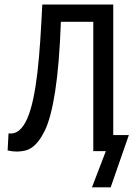

<svg xmlns="http://www.w3.org/2000/svg" viewBox="-20 -658 590 836"><path d="M386.2 0H440.9L380.4 157.7H461.9L541 -69.8H473.1V-638.2H164.1C161.5 -583.5 158.5 -531.3 155.3 -481.7C152 -432 147.9 -386.1 143.1 -343.8C138.2 -301.4 132.2 -263.3 125 -229.2C117.8 -195.2 109.3 -166.6 99.4 -143.3C89.4 -120 77.7 -102.6 64.2 -91.1C50.7 -79.5 35 -74.9 17.1 -77.1L13.2 -2.9C27.2 0.3 41.2 2 55.2 2C67.2 1.6 78.5 0.2 88.9 -2.2C99.3 -4.6 109.2 -9.1 118.7 -15.6C128.1 -22.1 137.4 -31.1 146.5 -42.5C155.6 -53.9 164.9 -68.8 174.3 -87.4C192.9 -125.2 208.2 -182.9 220.2 -260.5C232.3 -338.1 240.6 -439 245.1 -563H386.2Z"/></svg>

Font: CodeNewRoman Nerd Font Mono
Style: Regular
Weight: 400
Monospace: yes
Designer: Sam Radian
Foundry: Code New Roman
Version: Version 2.00 November 29, 2014;Nerd Fonts 3.2.1